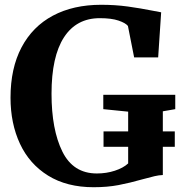

<svg xmlns="http://www.w3.org/2000/svg" viewBox="-20 -772 763 803"><path d="M713 -315.5 661 -306.5V-222.5H711V-158H661V-40Q645 -39.5 626.5 -35.2Q608 -31 577.5 -22.5Q523 -7 476 2Q429 11 371.5 11Q259.5 11 181.2 -37.5Q103 -86 63.5 -170.8Q24 -255.5 24 -363.5Q24 -486.5 70 -573.8Q116 -661 201.2 -706.5Q286.5 -752 403 -752Q461.5 -752 514.2 -744.8Q567 -737.5 622.5 -726.5L654 -720.5L641.5 -532H541L515 -663.5Q505 -676 475.5 -686Q446 -696 397.5 -696Q299.5 -696 247.5 -615.8Q195.5 -535.5 195.5 -380Q195.5 -230 240.8 -138.2Q286 -46.5 385 -46.5Q425 -46.5 460.2 -58Q495.5 -69.5 516 -88.5V-158H413V-222.5H516V-305L412 -315.5V-375.5H713Z"/></svg>

Font: Merriweather Text
Style: Bold
Weight: 700
Designer: Eben Sorkin
Foundry: Eben Sorkin
Version: Version 2.100